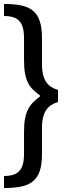

<svg xmlns="http://www.w3.org/2000/svg" viewBox="-20 -760 330 960"><path d="M0 120.1Q22 120.1 40.5 115.5Q59.1 110.8 72.5 98.9Q85.9 86.9 93 65.4Q100.1 43.9 100.1 9.8V-100.1Q100.1 -141.1 105.5 -168.5Q110.8 -195.8 121.3 -215.3Q131.8 -234.9 146.5 -249.5Q161.1 -264.2 180.2 -277.8V-282.2Q161.1 -296.4 146.5 -310.3Q131.8 -324.2 121.3 -343.5Q110.8 -362.8 105.5 -390.9Q100.1 -418.9 100.1 -460V-569.8Q100.1 -604 93 -625.5Q85.9 -647 72.5 -658.9Q59.1 -670.9 40.5 -675.5Q22 -680.2 0 -680.2V-740.2Q48.8 -740.2 84.5 -733.2Q120.1 -726.1 143.6 -707.5Q167 -689 178.5 -655.5Q189.9 -622.1 189.9 -569.8V-439.9Q189.9 -407.7 195.6 -385.7Q201.2 -363.8 211.7 -348.9Q222.2 -334 236.6 -325Q251 -315.9 270 -310.1V-250Q251 -244.1 236.6 -235.1Q222.2 -226.1 211.7 -210.9Q201.2 -195.8 195.6 -173.8Q189.9 -151.9 189.9 -120.1V9.8Q189.9 63 178.5 95.9Q167 128.9 143.6 147.5Q120.1 166 84.5 173.1Q48.8 180.2 0 180.2Z"/></svg>

Font: 
Style: .
Weight: 400
Designer: Jovanny Lemonad
Foundry: Jovanny Lemonad
Version: Version 1.002